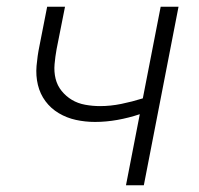

<svg xmlns="http://www.w3.org/2000/svg" viewBox="-20 -550 590 570"><path d="M354 0 395 -211Q362 -200 328.5 -194Q295 -188 262 -188Q233 -188 205.5 -194Q178 -200 154.5 -214Q131 -228 115 -249.5Q99 -271 92.5 -298Q86 -325 88.5 -354.5Q91 -384 97 -413L120 -530H173L148 -404Q144 -382 142 -359.5Q140 -337 145 -316.5Q150 -296 163 -280Q176 -264 193.5 -253.5Q211 -243 233 -239Q255 -235 277 -235Q308 -235 340 -241.5Q372 -248 404 -258L457 -530H510L407 0Z"/></svg>

Font: Lode Dark Term
Style: Italic
Weight: 400
Italic angle: -11°
Monospace: yes
Designer: Belleve Invis
Foundry: Belleve Invis
Version: Version 29.2.0